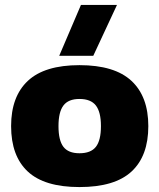

<svg xmlns="http://www.w3.org/2000/svg" viewBox="-20 -748 646 778"><path d="M220 -522 308 -728H454L358 -522ZM302 10Q160 10 92.5 -53Q25 -116 25 -237Q25 -357 93 -420.5Q161 -484 302 -484Q444 -484 512.5 -420.5Q581 -357 581 -237Q581 -116 513 -53Q445 10 302 10ZM302 -127Q348 -127 368.5 -153Q389 -179 389 -237Q389 -294 368.5 -320.5Q348 -347 302 -347Q257 -347 237 -320.5Q217 -294 217 -237Q217 -179 237 -153Q257 -127 302 -127Z"/></svg>

Font: Kanit
Style: Bold
Weight: 700
Designer: Katatrad Team
Foundry: CadsonDemak
Version: Version 2.000; ttfautohint (v1.8.3)